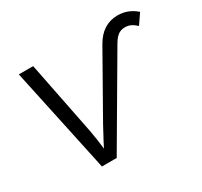

<svg xmlns="http://www.w3.org/2000/svg" viewBox="-144 -893 1148 1089"><g transform="rotate(-30 429.5 -349.0)"><path d="M330.1 0H233.4L86.4 -688H180.2L276.4 -203.6Q288.6 -135.7 293.9 -82L313.5 -120.1L358.4 -203.6L582.5 -599.6Q638.7 -698.2 738.8 -698.2Q805.7 -698.2 859.4 -651.4L814 -585Q794.9 -603 777.6 -610.8Q760.3 -618.7 740.7 -618.7Q712.4 -618.7 693.4 -603.5Q674.3 -588.4 657.7 -559.1Z"/></g></svg>

Font: Liberation Sans
Style: Italic
Weight: 400
Italic angle: -12°
Designer: Steve Matteson
Foundry: Ascender Corporation
Version: Version 2.1.5